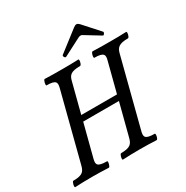

<svg xmlns="http://www.w3.org/2000/svg" viewBox="-197 -1020 1142 1182"><g transform="rotate(-30 374.0 -429.5)"><path d="M353 -720 477 -784C484 -788 490 -789 495 -789C499 -789 504 -788 509 -784L614 -720C621 -716 633 -734 627 -740L527 -851C520 -858 514 -862 507 -862C500 -862 493 -858 485 -852L340 -740C333 -734 344 -715 353 -720ZM0 3C40 1 80 0 120 0C159 0 199 1 239 3C248 3 258 -37 249 -37C178 -37 175 -56 185 -94L244 -322H498L439 -94C429 -56 416 -37 349 -37C340 -37 330 3 339 3C379 1 419 0 459 0C499 0 539 1 579 3C588 3 597 -37 588 -37C518 -37 515 -56 525 -94L648 -572C657 -609 673 -628 739 -628C749 -628 758 -668 749 -668C709 -666 669 -666 630 -666C589 -666 550 -666 510 -668C501 -668 491 -628 500 -628C569 -628 572 -608 562 -572L508 -363H254L308 -572C317 -608 329 -628 399 -628C409 -628 418 -668 409 -668C370 -666 330 -666 290 -666C250 -666 210 -666 170 -668C161 -668 152 -628 160 -628C230 -628 231 -608 222 -572L99 -94C89 -56 77 -37 9 -37C1 -37 -9 3 0 3Z"/></g></svg>

Font: Junicode Two Beta SemiCondensed Medium
Style: Italic
Weight: 500
Width: 4
Italic angle: -10°
Version: Version 1.063